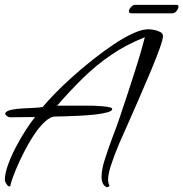

<svg xmlns="http://www.w3.org/2000/svg" viewBox="-59 -706 758 794"><path d="M382 68Q371 63 366 52Q361 41 361 25Q361 -7 376.5 -53.5Q392 -100 408 -143Q421 -176 436.5 -221.5Q452 -267 468.5 -317.5Q485 -368 500 -415Q515 -462 525.5 -498.5Q536 -535 540 -552Q462 -521 400 -478.5Q338 -436 284.5 -383.5Q231 -331 177 -269H318Q322 -269 336 -268.5Q350 -268 366 -266.5Q382 -265 393.5 -262.5Q405 -260 405 -255Q405 -247 385.5 -241.5Q366 -236 335.5 -232.5Q305 -229 272 -227.5Q239 -226 211 -225Q183 -224 169 -224Q150 -224 127 -203Q104 -182 81.5 -148Q59 -114 39.5 -75.5Q20 -37 5.5 -2Q-9 33 -15 57Q-15 59 -16 62Q-17 65 -20 65Q-26 65 -32.5 54.5Q-39 44 -39 39Q-39 12 -26 -24Q-13 -60 6.5 -97.5Q26 -135 47.5 -168Q69 -201 86 -222Q61 -222 35 -221.5Q9 -221 -17 -221Q-23 -221 -29.5 -225.5Q-36 -230 -38 -236Q-34 -247 -14 -251.5Q6 -256 32.5 -257.5Q59 -259 83 -260Q107 -261 118 -264Q136 -286 167 -318Q198 -350 238 -386Q278 -422 322 -457Q366 -492 409 -521Q452 -550 490 -567.5Q528 -585 555 -585Q563 -585 577 -582.5Q591 -580 603 -574Q615 -568 615 -557Q615 -544 601.5 -506Q588 -468 566 -415.5Q544 -363 519 -305.5Q494 -248 471 -196Q448 -144 432 -108Q409 -52 398.5 -18Q388 16 388 36Q388 51 394 62Q395 63 390 66Q385 69 382 68ZM485 -651Q474 -651 474 -659Q474 -667 482.5 -676.5Q491 -686 498 -686H672Q679 -686 679 -678Q679 -671 671.5 -661Q664 -651 653 -651Z"/></svg>

Font: Hurricane
Style: Regular
Weight: 400
Designer: Robert E. Leuschke
Foundry: Robert E. Leuschke
Version: Version 1.010; ttfautohint (v1.8.3)